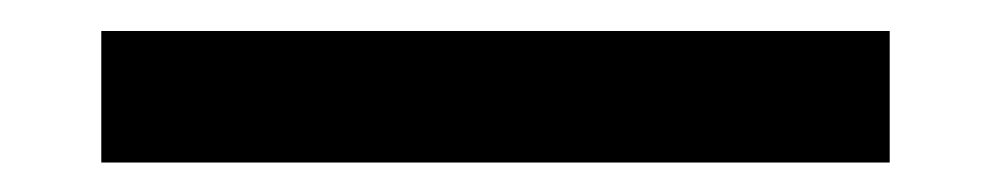

<svg xmlns="http://www.w3.org/2000/svg" viewBox="-20 -20 655 127"><path d="M47 87.5V0.5H568.5V87.5Z"/></svg>

Font: Encode Sans SC SemiExpanded Medium
Style: Regular
Weight: 500
Width: 6
Designer: Multiple Designers
Foundry: Impallari Type
Version: Version 3.002